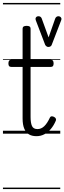

<svg xmlns="http://www.w3.org/2000/svg" viewBox="-20 -905 436 1300"><path d="M227 17Q196 17 175.5 4.5Q155 -8 144 -34.5Q133 -61 133 -103V-452H56Q46 -452 41.5 -457.5Q37 -463 37 -475Q37 -488 41.5 -494Q46 -500 56 -500H133V-711Q133 -721 140 -725.5Q147 -730 160 -730Q174 -730 180.5 -725.5Q187 -721 187 -711V-500H324Q334 -500 338.5 -494Q343 -488 343 -475Q343 -463 338.5 -457.5Q334 -452 324 -452H187V-114Q187 -73 196.5 -52Q206 -31 234 -31Q259 -31 279.5 -50.5Q300 -70 318 -109Q322 -117 329 -117.5Q336 -118 345 -114Q355 -109 358 -102Q361 -95 358 -88Q344 -55 324 -31.5Q304 -8 279.5 4.5Q255 17 227 17ZM375 -795Q386 -795 392.5 -787Q399 -779 394 -767L330 -601Q328 -595 322 -591Q316 -587 307 -587Q300 -587 294.5 -591.5Q289 -596 286 -601L223 -766Q218 -779 223.5 -787Q229 -795 241 -795Q248 -795 253.5 -791.5Q259 -788 262 -781L309 -652L354 -780Q357 -787 362.5 -791Q368 -795 375 -795ZM0 365H388V375H0ZM0 -20H388V0H0ZM0 -505H388V-500H0ZM0 -885H388V-875H0Z"/></svg>

Font: Playwrite GB S Guides
Style: Regular
Weight: 400
Designer: Veronika Burian, José Scaglione
Foundry: TypeTogether
Version: Version 1.003